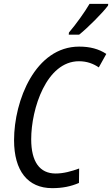

<svg xmlns="http://www.w3.org/2000/svg" viewBox="-20 -967 582 997"><path d="M337 -787H391C434 -821 514 -901 541 -938L542 -947H445C419 -903 377 -844 338 -798ZM251 10C305 10 348 1 390 -17L391 -92C350 -77 309 -66 269 -66C186 -66 142 -127 142 -244C142 -402 221 -649 390 -649C432 -649 465 -636 493 -617L532 -687C493 -713 447 -725 391 -725C164 -725 53 -446 53 -239C53 -80 124 10 251 10Z"/></svg>

Font: Noto Sans Display SemiCondensed
Style: Italic
Weight: 400
Width: 4
Italic angle: -12°
Designer: Monotype Design Team
Foundry: Monotype Imaging Inc.
Version: Version 1.900